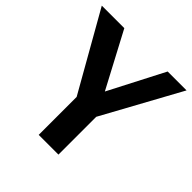

<svg xmlns="http://www.w3.org/2000/svg" viewBox="-184 -835 977 977"><g transform="rotate(45 305.0 -346.0)"><path d="M238 0H380V-272L610 -692H474L320 -394L162 -692H0L238 -273Z"/></g></svg>

Font: Ronzino
Style: Bold
Weight: 700
Designer: Nunzio Mazzaferro
Foundry: Collletttivo
Version: Version 1.000;Glyphs 3.3 (3337)